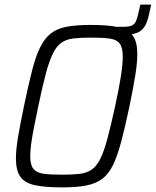

<svg xmlns="http://www.w3.org/2000/svg" viewBox="-20 -804 675 832"><path d="M461 -653 469 -688H518Q541 -688 552.5 -694Q564 -700 569.5 -713Q575 -726 580 -748L588 -784H635L629 -756Q623 -725 615 -705.5Q607 -686 594.5 -674.5Q582 -663 562 -658Q542 -653 513 -653ZM249 8Q175 8 131 -1.5Q87 -11 68 -38.5Q49 -66 49 -117Q49 -156 58.5 -212Q68 -268 84 -345Q103 -436 119 -498.5Q135 -561 154.5 -600Q174 -639 201.5 -660Q229 -681 271 -688.5Q313 -696 375 -696Q449 -696 493 -686Q537 -676 556 -649Q575 -622 575 -570Q575 -531 566 -476Q557 -421 541 -343Q522 -253 505.5 -191Q489 -129 470 -89.5Q451 -50 423 -29Q395 -8 353 0Q311 8 249 8ZM249 -47Q293 -47 324 -50.5Q355 -54 376.5 -68.5Q398 -83 414 -114.5Q430 -146 445 -201.5Q460 -257 479 -344Q496 -422 504 -474.5Q512 -527 512 -559Q512 -598 498.5 -615.5Q485 -633 454.5 -637Q424 -641 375 -641Q330 -641 299 -637.5Q268 -634 247 -619.5Q226 -605 210 -573.5Q194 -542 179 -486.5Q164 -431 146 -344Q135 -292 127 -251Q119 -210 115 -180Q111 -150 111 -128Q111 -89 125 -72Q139 -55 169.5 -51Q200 -47 249 -47Z"/></svg>

Font: Saira SemiCondensed Light
Style: Italic
Weight: 300
Width: 4
Italic angle: -12°
Designer: Hector Gatti with collaboration of the Omnibus-Type team
Foundry: Omnibus-Type
Version: Version 1.101